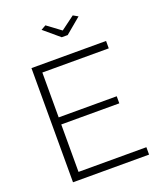

<svg xmlns="http://www.w3.org/2000/svg" viewBox="-164 -1020 940 1122"><g transform="rotate(-20 306.0 -458.5)"><path d="M566 -46V0H93V-710H557V-664H144V-385H505V-341H144V-46ZM255 -917 340 -854 425 -917 455 -900 358 -819H321L225 -900Z"/></g></svg>

Font: Raleway Light
Style: Regular
Weight: 300
Designer: Matt McInerney, Pablo Impallari, Rodrigo Fuenzalida
Foundry: Matt McInerney, Pablo Impallari, Rodrigo Fuenzalida
Version: Version 4.026